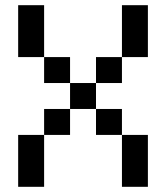

<svg xmlns="http://www.w3.org/2000/svg" viewBox="-20 -720 640 740"><path d="M450 0V-200H350V-300H250V-200H150V0H50V-200H150V-300H250V-400H150V-500H50V-700H150V-500H250V-400H350V-500H450V-700H550V-500H450V-400H350V-300H450V-200H550V0Z"/></svg>

Font: Matrix Sans
Style: Regular
Weight: 400
Designer: Brad Neil
Version: Version 1.100